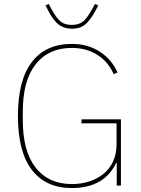

<svg xmlns="http://www.w3.org/2000/svg" viewBox="-20 -930 706 962"><path d="M339.8 -786.1Q319.8 -786.1 303.5 -791.7Q287.1 -797.4 275.1 -805.9Q263.2 -814.5 250.7 -830.6Q238.3 -846.7 229.5 -862.1Q220.7 -877.4 208 -902.8L224.1 -910.2L238.8 -882.8Q264.6 -836.4 285.4 -820.8Q306.2 -805.2 339.8 -805.2Q373.5 -805.2 394.3 -820.8Q415 -836.4 440.9 -882.8L456.1 -910.2L472.2 -902.8Q456.1 -871.1 444.8 -853Q433.6 -835 418 -817.9Q402.3 -800.8 383.5 -793.5Q364.7 -786.1 339.8 -786.1ZM339.8 12.2Q209 12.2 139.4 -79.1Q69.8 -170.4 69.8 -349.1Q69.8 -527.8 139.4 -618.9Q209 -710 339.8 -710Q419.4 -710 479.5 -671.4Q539.6 -632.8 568.8 -566.9L549.8 -558.1Q522.5 -620.6 467.5 -655.3Q412.6 -689.9 339.8 -689.9Q223.6 -689.9 158.9 -608.2Q94.2 -526.4 94.2 -370.1V-328.1Q94.2 -171.9 158.9 -89.8Q223.6 -7.8 339.8 -7.8Q385.7 -7.8 425.8 -20.5Q465.8 -33.2 496.8 -57.4Q527.8 -81.5 545.9 -119.9Q564 -158.2 564 -206.1V-312H388.2V-332H585.9V0H564.9V-113.8H562Q502 12.2 339.8 12.2Z"/></svg>

Font: Anuphan Thin
Style: Regular
Weight: 250
Designer: Mike Abbink, Paul van der Laan, Pieter van Rosmalen, Mint Tantisuwanna
Foundry: Bold Monday; Cadson Demak
Version: Version 3.002;hotconv 1.0.109;makeotfexe 2.5.65596